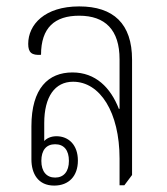

<svg xmlns="http://www.w3.org/2000/svg" viewBox="-20 -574 521 599"><path d="M149 5C195 5 223 -25 223 -73C223 -122 194 -149 156 -149C137 -149 124 -141 118 -134V-190C118 -272 151 -319 208 -319C292 -319 353 -224 353 -79V4H368L392 -28V-388C392 -500 334 -554 227 -554C119 -554 68 -497 68 -437C68 -410 79 -401 108 -403C108 -488 151 -525 227 -525C308 -525 353 -481 353 -389V-235L351 -234C325 -301 278 -348 206 -348C131 -348 78 -299 78 -180V-77C78 -32 99 5 149 5ZM152 -20C125 -20 109 -39 109 -72C109 -105 124 -124 152 -124C180 -124 195 -105 195 -72C195 -39 179 -20 152 -20Z"/></svg>

Font: Noto Serif Thai Condensed ExtraLight
Style: Regular
Weight: 200
Width: 3
Designer: Monotype Design Team
Foundry: Monotype Imaging Inc.
Version: Version 2.002